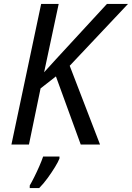

<svg xmlns="http://www.w3.org/2000/svg" viewBox="-20 -734 670 975"><path d="M38 0 189 -714H278L204 -367L264 -433L523 -714H630L334 -400L488 0H390L264 -346L186 -285L127 0ZM131 208Q141 191 154 165Q167 139 179.5 110.5Q192 82 199 61H282V71Q276 87 259.5 114Q243 141 222 170Q201 199 179 221H131Z"/></svg>

Font: Noto Sans Display
Style: Italic
Weight: 400
Italic angle: -12°
Designer: Monotype Design Team
Foundry: Monotype Imaging Inc.
Version: Version 2.003